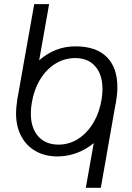

<svg xmlns="http://www.w3.org/2000/svg" viewBox="-20 -792 640 934"><path d="M58 -241.5Q58 -265.5 63 -299H62.5L146.5 -772H219L170.5 -498.5Q207 -531 251.5 -548.8Q296 -566.5 347 -566.5Q447 -566.5 499 -515Q551 -463.5 551 -367.5Q551 -335 544 -294L540.5 -277L470.5 121.5H397.5L436 -96Q398.5 -64.5 353 -47.8Q307.5 -31 259 -31Q200.5 -31 155 -56Q109.5 -81 83.8 -128.5Q58 -176 58 -241.5ZM469 -282 472 -299H472.5L473.5 -304Q478.5 -332 478.5 -359Q478.5 -429 443.5 -469.2Q408.5 -509.5 346 -509.5Q294.5 -509.5 250.5 -482.8Q206.5 -456 176.2 -407Q146 -358 135 -294Q130 -266 130 -239.5Q130 -169.5 165.8 -129Q201.5 -88.5 265 -88.5Q312.5 -88.5 353.8 -112.5Q395 -136.5 425 -180.2Q455 -224 469 -282Z"/></svg>

Font: JuliaMono Light
Style: Italic
Weight: 300
Italic angle: -9°
Monospace: yes
Designer: cormullion
Foundry: corm
Version: Version 0.054; ttfautohint (v1.8.4)